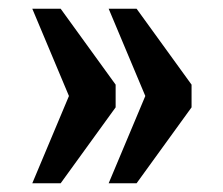

<svg xmlns="http://www.w3.org/2000/svg" viewBox="-20 -490 512 440"><path d="M229 -70 313 -270 229 -470H293L419 -296V-244L293 -70ZM54 -70 138 -270 54 -470H119L245 -296V-244L119 -70Z"/></svg>

Font: Noto Serif Khmer ExtraCondensed ExtraBold
Style: Regular
Weight: 800
Width: 2
Designer: Danh Hong and the Monotype Design Team
Foundry: Monotype Imaging Inc.
Version: Version 2.004; ttfautohint (v1.8.4.7-5d5b)